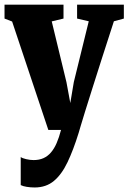

<svg xmlns="http://www.w3.org/2000/svg" viewBox="-24 -574 567 848"><path d="M129 254Q110.5 254 93.8 251.2Q77 248.5 67.5 243.5V119.5Q74.5 125 91.8 129Q109 133 124.5 133Q149 133 168 124.5Q187 116 201.2 99.2Q215.5 82.5 226.2 57.8Q237 33 245.5 0H189.5L29.5 -479L-4 -492V-553.5H256.5V-492L204.5 -479.5L269.5 -211L286.5 -119L302 -211.5L368 -480L316.5 -492V-553.5H523V-492L479 -480Q449 -388 425 -312.8Q401 -237.5 382.5 -179.2Q364 -121 351.5 -80.5Q339 -40 332 -16.5Q325 7 323.5 12.5Q300 88.5 274.2 142.5Q248.5 196.5 214 225.2Q179.5 254 129 254Z"/></svg>

Font: Merriweather 24pt SemiCondensed Black
Style: Regular
Weight: 900
Width: 4
Designer: Eben Sorkin
Foundry: Eben Sorkin
Version: Version 2.100